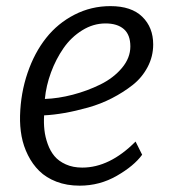

<svg xmlns="http://www.w3.org/2000/svg" viewBox="-20 -584 543 612"><path d="M43.9 -215.3Q45.9 -287.6 67.9 -351.8Q89.8 -416 127 -462.9Q164.1 -509.8 217.3 -537.1Q270.5 -564.5 332 -564.5Q398.9 -564.5 433.6 -530.5Q468.3 -496.6 468.3 -442.4Q468.3 -403.8 450.4 -370.1Q432.6 -336.4 402.8 -313Q373 -289.6 336.9 -271Q300.8 -252.4 260.7 -241.2Q220.7 -230 185.8 -223.9Q150.9 -217.8 120.6 -216.3Q119.1 -191.9 121.6 -169.7Q124 -147.5 132.1 -125Q140.1 -102.5 153.6 -86.4Q167 -70.3 189.7 -60.1Q212.4 -49.8 242.2 -49.8Q329.6 -49.8 412.1 -132.8L433.1 -90.8Q407.2 -55.2 352.5 -23.7Q297.9 7.8 233.9 7.8Q192.9 7.8 159.9 -4.9Q127 -17.6 105.2 -39.1Q83.5 -60.5 69.1 -89.4Q54.7 -118.2 48.8 -149.7Q43 -181.2 43.9 -215.3ZM123 -268.6Q165.5 -270 212.2 -282.2Q258.8 -294.4 300.3 -314.9Q341.8 -335.4 368.7 -367.4Q395.5 -399.4 395.5 -436Q395.5 -473.1 374.8 -491.2Q354 -509.3 316.4 -509.3Q277.3 -509.3 242.2 -487.5Q207 -465.8 182.6 -430.7Q158.2 -395.5 142.6 -353.3Q127 -311 123 -268.6Z"/></svg>

Font: HaufeMerriweatherSansLt
Style: Italic
Weight: 300
Designer: Eben Sorkin ( eben@eyebytes.com )
Foundry: Eben Sorkin
Version: Version 1.56